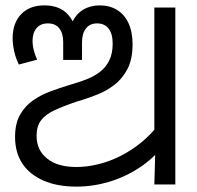

<svg xmlns="http://www.w3.org/2000/svg" viewBox="-20 -686 734 714"><path d="M264 8Q193 8 141.5 -14.5Q90 -37 63 -78Q36 -119 36 -177Q36 -227 55 -260Q74 -293 104 -313.5Q134 -334 168.5 -346.5Q203 -359 235 -369L258 -376Q282 -383 306.5 -393Q331 -403 352 -419Q373 -435 386 -460.5Q399 -486 399 -524Q399 -560 384 -579.5Q369 -599 341 -599Q314 -599 299.5 -580Q285 -561 285 -529V-463H215V-530Q215 -562 200.5 -580.5Q186 -599 158 -599Q131 -599 116 -581.5Q101 -564 101 -533Q101 -519 105 -501.5Q109 -484 118 -464L50 -446Q38 -471 32.5 -496.5Q27 -522 27 -544Q27 -600 58.5 -633Q90 -666 145 -666Q204 -666 235 -629.5Q266 -593 266 -534H235Q235 -575 249 -604.5Q263 -634 289.5 -650Q316 -666 351 -666Q388 -666 415.5 -649Q443 -632 458 -599.5Q473 -567 473 -521Q473 -466 454 -429.5Q435 -393 405.5 -370.5Q376 -348 344.5 -335.5Q313 -323 288 -315L268 -309Q217 -292 183.5 -276.5Q150 -261 133 -239Q116 -217 116 -181Q116 -128 155 -96.5Q194 -65 263 -65Q318 -65 375.5 -84Q433 -103 487.5 -142.5Q542 -182 584 -242L589 -146Q551 -97 498.5 -62.5Q446 -28 386 -10Q326 8 264 8ZM558 -143 554 -175V-658H632V0H554Z"/></svg>

Font: hexloriya05
Style: Book
Weight: 400
Designer: Jelle Bosma - Monotype Design Team
Foundry: Monotype Imaging Inc.
Version: Version 2.003